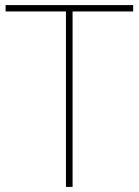

<svg xmlns="http://www.w3.org/2000/svg" viewBox="-20 -734 545 754"><path d="M265 0V-689H503V-714H2V-689H239V0Z"/></svg>

Font: Noto Sans Georgian Thin
Style: Regular
Weight: 100
Designer: Monotype Design Team, Akaki Razmadze
Foundry: Google LLC
Version: Version 2.005